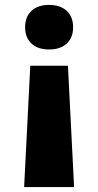

<svg xmlns="http://www.w3.org/2000/svg" viewBox="-20 -550 399 780"><path d="M103 -283H256L281 210H78ZM179 -530Q225 -530 251 -506Q277 -482 277 -439Q277 -397 251 -373Q225 -349 179 -349Q134 -349 108 -373Q82 -397 82 -439Q82 -482 108 -506Q134 -530 179 -530Z"/></svg>

Font: M PLUS 2 Thin ExtraBold
Style: Regular
Weight: 800
Version: Version 1.001